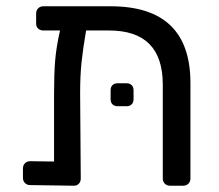

<svg xmlns="http://www.w3.org/2000/svg" viewBox="-20 -591 698 611"><path d="M586 -327V-23Q586 -13 579.5 -6.5Q573 0 563 0H521Q511 0 504.5 -6.5Q498 -13 498 -23V-322Q498 -494 327 -494H254Q244 -436 239.5 -393Q235 -350 235 -295L237 -23Q237 -13 231 -6.5Q225 0 215 0L76 -2Q66 -2 59.5 -8.5Q53 -15 53 -25V-55Q53 -65 59.5 -71.5Q66 -78 76 -78L152 -77V-291Q152 -355 155.5 -398Q159 -441 171 -494H118Q108 -494 101.5 -500Q95 -506 95 -516V-548Q95 -558 101.5 -564.5Q108 -571 118 -571H332Q586 -571 586 -327ZM332 -275V-304Q332 -314 338 -320Q344 -326 354 -326H383Q393 -326 399 -320Q405 -314 405 -304V-275Q405 -265 399 -259Q393 -253 383 -253H354Q344 -253 338 -259Q332 -265 332 -275Z"/></svg>

Font: Contemporary
Style: Regular
Weight: 400
Designer: Victor Tran
Foundry: Victor Tran
Version: Version 1.100